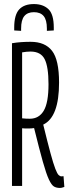

<svg xmlns="http://www.w3.org/2000/svg" viewBox="-20 -916 340 946"><path d="M275 10Q258 10 246 3Q234 -4 221 -31.5Q208 -59 191 -119.5Q174 -180 148 -285Q135 -283 123 -283Q113 -283 104 -283Q95 -283 89 -284V0H39V-703Q63 -707 85.5 -708.5Q108 -710 131 -710Q202 -710 236.5 -665.5Q271 -621 271 -509Q271 -339 193 -302Q215 -212 229 -160.5Q243 -109 252.5 -84.5Q262 -60 269 -53.5Q276 -47 283 -47Q289 -47 293 -48L297 5Q293 6 287.5 8Q282 10 275 10ZM127 -331Q172 -331 195.5 -370.5Q219 -410 219 -501Q219 -587 200 -624.5Q181 -662 130 -662Q121 -662 111 -661Q101 -660 89 -658V-333Q106 -331 127 -331ZM147 -896Q192 -896 218.5 -871Q245 -846 245 -780Q245 -777 245 -773.5Q245 -770 245 -766L211 -764V-775Q211 -818 195 -837Q179 -856 147 -856Q116 -856 100 -837Q84 -818 84 -775V-764L50 -766Q50 -770 50 -773.5Q50 -777 50 -780Q50 -843 74.5 -869.5Q99 -896 147 -896Z"/></svg>

Font: Georama Extra Condensed Light
Style: Regular
Weight: 300
Width: 2
Designer: Jean-Baptiste Levee
Foundry: Production Type
Version: Version 1.000